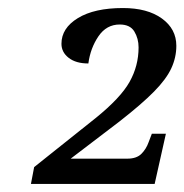

<svg xmlns="http://www.w3.org/2000/svg" viewBox="-20 -844 459 478"><path d="M57 -386 65 -428 218 -550Q280 -600 302.5 -640Q325 -680 325 -726Q325 -748 314.5 -765.5Q304 -783 278 -783Q245 -783 225 -753.5Q205 -724 200 -686Q169 -686 151 -700Q133 -714 133 -735Q133 -774 174 -799Q215 -824 286 -824Q347 -824 383 -798Q419 -772 419 -730Q419 -701 406.5 -674Q394 -647 363.5 -616Q333 -585 278 -542L156 -449H297Q320 -449 332 -461Q344 -473 350 -490L358 -511H393L365 -386Z"/></svg>

Font: Noto Serif Medium
Style: Italic
Weight: 500
Italic angle: -12°
Designer: Monotype Design Team
Foundry: Monotype Imaging Inc.
Version: Version 2.014; ttfautohint (v1.8.4.7-5d5b)